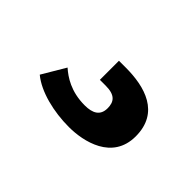

<svg xmlns="http://www.w3.org/2000/svg" viewBox="-43 -103 420 420"><g transform="rotate(45 167.0 107.0)"><path d="M169 17H148V76H166C195 76 204 88 204 108C204 131 188 139 164 139C121 139 95 121 79 107L47 161C76 185 126 197 173 197C218 197 291 181 291 108C291 34 228 17 169 17Z"/></g></svg>

Font: Chivo Light
Style: Bold
Weight: 900
Designer: Hector Gatti
Foundry: Omnibus-Type
Version: Version 1.003;PS 001.003;hotconv 1.0.70;makeotf.lib2.5.58329